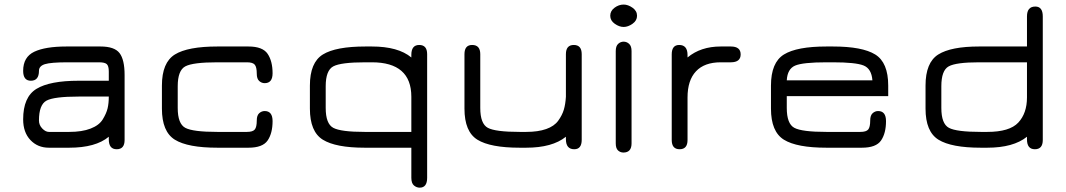

<svg xmlns="http://www.w3.org/2000/svg" viewBox="-20 -657 4741 854"><path d="M330.1 -297.9H463.9V-338.9Q463.9 -363.3 455.1 -371.6Q446.3 -379.9 419.9 -379.9H282.2Q206.1 -379.9 179.7 -371.6Q153.3 -363.3 153.3 -341.8Q153.3 -297.9 117.2 -297.9Q83 -297.9 83 -341.8Q83 -403.3 132.3 -426.8Q181.6 -450.2 275.4 -450.2H426.8Q489.3 -450.2 511.7 -420.9Q534.2 -391.6 534.2 -323.2V-34.2Q534.2 6.8 499 6.8Q463.9 6.8 463.9 -37.1V-48.8Q405.3 0 288.1 0H197.3Q147.5 0 115.2 -34.2Q83 -68.4 83 -126Q83 -225.6 142.1 -261.7Q201.2 -297.9 330.1 -297.9ZM463.9 -227.5H330.1Q220.7 -227.5 187 -209.5Q153.3 -191.4 153.3 -121.1Q153.3 -100.6 168 -85.4Q182.6 -70.3 197.3 -70.3H288.1Q344.7 -70.3 382.8 -85Q420.9 -99.6 437 -126Q453.1 -152.3 458.5 -174.8Q463.9 -197.3 463.9 -227.5Z M1085 0H947.3Q815.4 0 757.8 -35.6Q700.2 -71.3 700.2 -173.8V-276.4Q700.2 -378.9 757.8 -414.6Q815.4 -450.2 947.3 -450.2H1085Q1148.4 -450.2 1170.4 -417.5Q1192.4 -384.8 1192.4 -331.1Q1192.4 -287.1 1157.2 -287.1Q1143.6 -287.1 1132.8 -296.9Q1122.1 -306.6 1122.1 -329.1Q1122.1 -358.4 1113.3 -369.1Q1104.5 -379.9 1078.1 -379.9H947.3Q837.9 -379.9 804.2 -361.8Q770.5 -343.8 770.5 -273.4V-176.8Q770.5 -106.4 804.2 -88.4Q837.9 -70.3 947.3 -70.3H1078.1Q1104.5 -70.3 1113.3 -81.1Q1122.1 -91.8 1122.1 -121.1Q1122.1 -143.6 1132.8 -153.3Q1143.6 -163.1 1157.2 -163.1Q1192.4 -163.1 1192.4 -118.2Q1192.4 -64.5 1170.4 -32.2Q1148.4 0 1085 0Z M1428.7 -273.4V-176.8Q1428.7 -106.4 1462.4 -88.4Q1496.1 -70.3 1602.5 -70.3H1809.6V-226.6Q1809.6 -379.9 1633.8 -379.9H1605.5Q1496.1 -379.9 1462.4 -361.8Q1428.7 -343.8 1428.7 -273.4ZM1358.4 -173.8V-276.4Q1358.4 -378.9 1416 -414.6Q1473.6 -450.2 1605.5 -450.2H1633.8Q1751 -450.2 1809.6 -401.4V-413.1Q1809.6 -457 1844.7 -457Q1879.9 -457 1879.9 -416V133.8Q1879.9 177.7 1846.7 177.7Q1833 177.7 1821.3 168Q1809.6 158.2 1809.6 133.8V0H1602.5Q1473.6 0 1416 -35.6Q1358.4 -71.3 1358.4 -173.8Z M2320.3 -70.3Q2373 -70.3 2409.2 -83Q2445.3 -95.7 2462.9 -120.1Q2480.5 -144.5 2487.8 -168.9Q2495.1 -193.4 2497.1 -226.6V-416Q2497.1 -457 2532.2 -457Q2567.4 -457 2567.4 -416V-35.2Q2567.4 6.8 2534.2 6.8Q2497.1 6.8 2497.1 -38.1V-48.8Q2436.5 0 2320.3 0H2292Q2161.1 0 2103.5 -35.6Q2045.9 -71.3 2045.9 -173.8V-416Q2045.9 -457 2080.1 -457Q2116.2 -457 2116.2 -416V-176.8Q2116.2 -106.4 2149.9 -88.4Q2183.6 -70.3 2292 -70.3Z M2718.8 -429.7Q2718.8 -452.1 2729.5 -461.9Q2740.2 -471.7 2753.9 -471.7Q2767.6 -471.7 2778.3 -461.9Q2789.1 -452.1 2789.1 -429.7V-19.5Q2789.1 21.5 2752.9 21.5Q2739.3 21.5 2729 12.2Q2718.8 2.9 2718.8 -19.5ZM2753.9 -636.7Q2773.4 -636.7 2793.5 -622.6Q2813.5 -608.4 2813.5 -586.9Q2813.5 -565.4 2793.5 -551.3Q2773.4 -537.1 2753.9 -537.1Q2734.4 -537.1 2714.4 -551.3Q2694.3 -565.4 2694.3 -586.9Q2694.3 -608.4 2713.4 -622.6Q2732.4 -636.7 2753.9 -636.7Z M3185.5 -379.9Q3113.3 -379.9 3075.7 -339.8Q3038.1 -299.8 3038.1 -223.6V-34.2Q3038.1 6.8 3002.9 6.8Q2967.8 6.8 2967.8 -34.2V-415Q2967.8 -457 3001 -457Q3038.1 -457 3038.1 -412.1V-401.4Q3096.7 -450.2 3185.5 -450.2H3230.5Q3274.4 -450.2 3274.4 -415Q3274.4 -379.9 3230.5 -379.9Z M3930.7 -276.4V-229.5H3479.5V-176.8Q3479.5 -106.4 3513.2 -88.4Q3546.9 -70.3 3656.2 -70.3H3806.6Q3833 -70.3 3841.8 -81.1Q3850.6 -91.8 3850.6 -121.1Q3850.6 -143.6 3861.3 -153.3Q3872.1 -163.1 3885.7 -163.1Q3920.9 -163.1 3920.9 -118.2Q3920.9 -64.5 3898.9 -32.2Q3877 0 3813.5 0H3656.2Q3524.4 0 3466.8 -35.6Q3409.2 -71.3 3409.2 -173.8V-276.4Q3409.2 -378.9 3466.8 -414.6Q3524.4 -450.2 3656.2 -450.2H3684.6Q3815.4 -450.2 3873 -414.6Q3930.7 -378.9 3930.7 -276.4ZM3684.6 -379.9H3656.2Q3550.8 -379.9 3516.6 -365.2Q3482.4 -350.6 3479.5 -299.8H3860.4Q3856.4 -351.6 3821.3 -365.7Q3786.1 -379.9 3684.6 -379.9Z M4167 -176.8Q4167 -106.4 4200.7 -88.4Q4234.4 -70.3 4342.8 -70.3H4371.1Q4470.7 -70.3 4509.3 -111.8Q4547.9 -153.3 4547.9 -223.6V-379.9H4335Q4232.4 -379.9 4199.7 -361.8Q4167 -343.8 4167 -273.4ZM4096.7 -276.4Q4096.7 -378.9 4153.3 -414.6Q4210 -450.2 4335 -450.2H4547.9V-584Q4547.9 -627.9 4585 -627.9Q4618.2 -627.9 4618.2 -584V-34.2Q4618.2 6.8 4583 6.8Q4547.9 6.8 4547.9 -37.1V-48.8Q4487.3 0 4371.1 0H4342.8Q4211.9 0 4154.3 -35.6Q4096.7 -71.3 4096.7 -173.8Z"/></svg>

Font: Jura
Style: DemiBold
Weight: 600
Version: Version 2.4